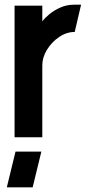

<svg xmlns="http://www.w3.org/2000/svg" viewBox="-20 -584 377 817"><path d="M9 213 46 61H156L119 213ZM42 0V-560H160V-493Q171 -508 190.5 -524Q210 -540 237 -552Q264 -564 294 -564Q301 -564 309 -564Q317 -564 325 -564L298 -448Q263 -448 231.5 -426.5Q200 -405 180 -372.5Q160 -340 160 -306V0Z"/></svg>

Font: Stick No Bills
Style: Bold
Weight: 700
Version: Version 2.000